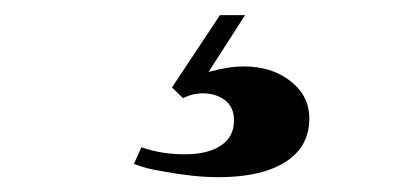

<svg xmlns="http://www.w3.org/2000/svg" viewBox="-20 -20 540 254"><path d="M271 0H304.2L255.9 75.2Q282.2 67.9 302.2 67.9Q338.4 67.9 362.3 85.9Q389.2 105.5 389.2 136.7Q389.2 180.7 345.7 200.7Q316.4 214.4 268.1 214.4Q252.4 214.4 233.9 212.4Q215.3 210.4 194.3 206.5Q172.4 203.1 157.2 196.8L167 174.8Q193.4 184.1 224.6 184.1Q252.4 184.1 269.5 174.3Q289.6 162.6 289.6 139.2Q289.6 121.6 277.3 112.3Q265.6 103.5 248.5 103.5Q234.4 103.5 222.2 109.9L207.5 95.7Z"/></svg>

Font: UnifrakturMaguntia sl
Style: Regular
Weight: 400
Designer: j. 'mach' wust, based on a font by Peter Wiegel, original typeface by Carl Albert Fahrenwaldt 1901
Version: Version 2010-11-24